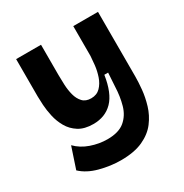

<svg xmlns="http://www.w3.org/2000/svg" viewBox="-164 -656 931 969"><g transform="rotate(-30 302.0 -171.5)"><path d="M266 182Q206 182 144 165.5Q82 149 44 113L85 -10Q117 23 164.5 39.5Q212 56 260 56Q326 56 361 26.5Q396 -3 409.5 -51Q423 -99 425 -154L430 -234H408Q393 -135 349.5 -90.5Q306 -46 237 -46Q185 -46 152 -67Q119 -88 100.5 -120.5Q82 -153 74 -189Q66 -225 64 -257Q62 -289 62 -307V-525H207V-348Q207 -322 208.5 -290.5Q210 -259 217.5 -230.5Q225 -202 242.5 -183Q260 -164 292 -164Q325 -164 345.5 -185Q366 -206 376.5 -237Q387 -268 390.5 -299.5Q394 -331 395 -351V-525H539V-148Q539 -117 535 -74.5Q531 -32 517.5 13Q504 58 475 96.5Q446 135 395 158.5Q344 182 266 182Z"/></g></svg>

Font: Bricolage Grotesque 10pt Bricolage Grotesque 10pt Regular
Style: Bold
Weight: 700
Designer: Mathieu Triay
Foundry: Atelier Triay
Version: Version 1.000; ttfautohint (v1.8.4.7-5d5b);gftools[0.9.32]